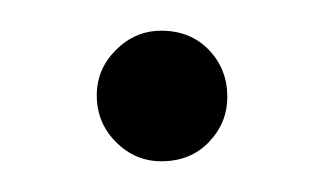

<svg xmlns="http://www.w3.org/2000/svg" viewBox="-20 -100 211 125"><path d="M85 5Q68 5 55.5 -7.5Q43 -20 43 -38Q43 -55 55.5 -67.5Q68 -80 85 -80Q104 -80 116 -67.5Q128 -55 128 -37Q128 -20 116 -7.5Q104 5 85 5Z"/></svg>

Font: DM Sans 9pt ExtraLight
Style: Regular
Weight: 250
Version: Version 4.004;gftools[0.9.30]